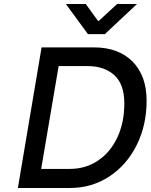

<svg xmlns="http://www.w3.org/2000/svg" viewBox="-20 -936 750 956"><path d="M187 -700H448Q570 -700 640 -629.5Q710 -559 710 -434Q710 -312 660 -212.5Q610 -113 523 -56.5Q436 0 329 0H69ZM328 -95Q406 -95 467.5 -136Q529 -177 564 -251Q599 -325 599 -422Q599 -516 549.5 -561.5Q500 -607 415 -607H272L185 -95ZM407 -916 468 -832H472L563 -916H662L502 -766H418L308 -916Z"/></svg>

Font: Be Vietnam Medium
Style: Italic
Weight: 500
Italic angle: -9.444°
Designer: Gabriel Lam
Foundry: TypeRant
Version: Version 3.000